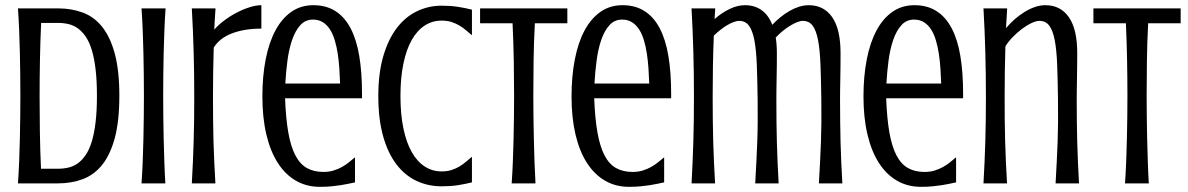

<svg xmlns="http://www.w3.org/2000/svg" viewBox="-20 -703 4553 736"><path d="M201.7 -670.9Q253.9 -670.9 297.4 -654.8Q340.8 -638.7 371.8 -599.9Q402.8 -561 420.2 -496.6Q437.5 -432.1 437.5 -335.9Q437.5 -239.3 420.2 -174.6Q402.8 -109.9 371.6 -71Q340.3 -32.2 296.9 -16.1Q253.4 0 200.7 0H48.8Q51.8 -41.5 53.5 -85.2Q55.2 -128.9 56.2 -172.1Q57.1 -215.3 57.6 -256.8Q58.1 -298.3 58.1 -335.9Q58.1 -373.5 57.6 -415Q57.1 -456.5 56.2 -499.5Q55.2 -542.5 53.5 -585.9Q51.8 -629.4 48.8 -670.9ZM137.7 -615.2Q134.3 -543 133.1 -470.9Q131.8 -398.9 131.8 -335.9Q131.8 -272.9 132.8 -200.4Q133.8 -127.9 137.2 -56.2H202.6Q223.6 -56.2 242.9 -60.8Q262.2 -65.4 278.6 -77.1Q294.9 -88.9 308.6 -109.1Q322.3 -129.4 331.8 -160.4Q341.3 -191.4 346.4 -234.6Q351.6 -277.8 351.6 -335.9Q351.6 -394 346.4 -437.3Q341.3 -480.5 331.8 -511.5Q322.3 -542.5 308.6 -562.5Q294.9 -582.5 278.6 -594.2Q262.2 -606 242.9 -610.6Q223.6 -615.2 202.6 -615.2Z M614.7 -670.9Q611.8 -629.4 610.1 -585.9Q608.4 -542.5 607.4 -499.5Q606.4 -456.5 606 -415Q605.5 -373.5 605.5 -335.9Q605.5 -298.3 606 -256.8Q606.4 -215.3 607.4 -172.1Q608.4 -128.9 609.9 -85.2Q611.3 -41.5 613.8 0H522.5Q525.4 -41.5 527.1 -85.2Q528.8 -128.9 529.8 -172.1Q530.8 -215.3 531.2 -256.8Q531.7 -298.3 531.7 -335.9Q531.7 -373.5 531.2 -415Q530.8 -456.5 529.8 -499.5Q528.8 -542.5 527.1 -585.9Q525.4 -629.4 522.5 -670.9Z M981.9 -593.3Q917.5 -593.3 869.6 -575.2Q821.8 -557.1 799.3 -520.5Q796.4 -425.8 796.4 -329.6Q796.4 -284.2 796.9 -243.2Q797.4 -202.1 798.3 -162.6Q799.3 -123 801.3 -83.3Q803.2 -43.5 805.7 0H715.3Q717.8 -43.5 719.5 -83.3Q721.2 -123 722.4 -162.6Q723.6 -202.1 724.1 -243.2Q724.6 -284.2 724.6 -329.6Q724.6 -375 724.1 -417.7Q723.6 -460.4 722.4 -502.2Q721.2 -543.9 719.5 -585.7Q717.8 -627.4 715.3 -670.9H806.2Q804.7 -647.9 803.5 -629.9Q802.2 -611.8 801.3 -589.4Q816.9 -607.4 839.6 -624.5Q862.3 -641.6 887.2 -654.5Q912.1 -667.5 937 -675.3Q961.9 -683.1 981.9 -683.1Z M1219.7 -43.9Q1241.2 -43.9 1258.5 -49.3Q1275.9 -54.7 1290.5 -62.7Q1305.2 -70.8 1317.4 -80.8Q1329.6 -90.8 1340.8 -100.1V-3.9Q1328.1 -1.5 1315.2 1.5Q1302.2 4.4 1286.4 6.8Q1270.5 9.3 1251 11.2Q1231.4 13.2 1206.1 13.2Q1154.8 13.2 1114 -10.5Q1073.2 -34.2 1044.7 -78.9Q1016.1 -123.5 1001 -187.7Q985.8 -252 985.8 -333Q985.8 -411.1 998.5 -475.8Q1011.2 -540.5 1035.9 -586.4Q1060.5 -632.3 1096.9 -657.7Q1133.3 -683.1 1181.2 -683.1Q1230.5 -683.1 1265.9 -660.4Q1301.3 -637.7 1324 -594.5Q1346.7 -551.3 1357.2 -488.3Q1367.7 -425.3 1367.7 -344.2V-326.2H1072.8Q1075.7 -248.5 1085.2 -194.8Q1094.7 -141.1 1112.3 -107.4Q1129.9 -73.7 1156.5 -58.8Q1183.1 -43.9 1219.7 -43.9ZM1283.7 -382.8Q1282.7 -411.1 1280.8 -440.4Q1278.8 -469.7 1274.7 -497.1Q1270.5 -524.4 1263.4 -548.3Q1256.3 -572.3 1245.1 -589.8Q1233.9 -607.4 1217.8 -617.7Q1201.7 -627.9 1179.7 -627.9Q1150.4 -627.9 1131.1 -606.4Q1111.8 -585 1099.9 -550.3Q1087.9 -515.6 1082 -471.7Q1076.2 -427.7 1073.7 -382.8Z M1515.1 -335Q1515.1 -264.6 1526.4 -210.7Q1537.6 -156.7 1558.3 -120.1Q1579.1 -83.5 1608.2 -64.7Q1637.2 -45.9 1672.9 -45.9Q1694.3 -45.9 1710.9 -51.3Q1727.5 -56.6 1741 -64.7Q1754.4 -72.8 1766.1 -82.8Q1777.8 -92.8 1789.1 -102.1V-3.9Q1761.7 2.9 1734.1 7.1Q1706.5 11.2 1672.9 11.2Q1620.6 11.2 1576.2 -9.8Q1531.7 -30.8 1499.3 -73.5Q1466.8 -116.2 1448.5 -181.4Q1430.2 -246.6 1430.2 -335Q1430.2 -423.3 1449.5 -488.5Q1468.8 -553.7 1501.7 -596.4Q1534.7 -639.2 1578.9 -660.2Q1623 -681.2 1672.9 -681.2Q1706.5 -681.2 1734.1 -677Q1761.7 -672.9 1789.1 -666V-567.9Q1777.8 -577.1 1766.1 -587.2Q1754.4 -597.2 1741 -605.2Q1727.5 -613.3 1710.9 -618.7Q1694.3 -624 1672.9 -624Q1637.2 -624 1608.2 -605.2Q1579.1 -586.4 1558.3 -549.8Q1537.6 -513.2 1526.4 -459.2Q1515.1 -405.3 1515.1 -335Z M1820.3 -670.9H2154.8V-613.8H2030.3Q2026.4 -542 2025.4 -470.2Q2024.4 -398.4 2024.4 -335.9Q2024.4 -298.3 2024.9 -256.8Q2025.4 -215.3 2026.4 -172.1Q2027.3 -128.9 2028.8 -85.2Q2030.3 -41.5 2032.7 0H1941.4Q1944.3 -41.5 1946 -85.2Q1947.8 -128.9 1948.7 -172.1Q1949.7 -215.3 1950.2 -256.8Q1950.7 -298.3 1950.7 -335.9Q1950.7 -398.4 1949.5 -470.2Q1948.2 -542 1944.8 -613.8H1820.3Z M2404.8 -43.9Q2426.3 -43.9 2443.6 -49.3Q2460.9 -54.7 2475.6 -62.7Q2490.2 -70.8 2502.4 -80.8Q2514.6 -90.8 2525.9 -100.1V-3.9Q2513.2 -1.5 2500.2 1.5Q2487.3 4.4 2471.4 6.8Q2455.6 9.3 2436 11.2Q2416.5 13.2 2391.1 13.2Q2339.8 13.2 2299.1 -10.5Q2258.3 -34.2 2229.7 -78.9Q2201.2 -123.5 2186 -187.7Q2170.9 -252 2170.9 -333Q2170.9 -411.1 2183.6 -475.8Q2196.3 -540.5 2220.9 -586.4Q2245.6 -632.3 2282 -657.7Q2318.4 -683.1 2366.2 -683.1Q2415.5 -683.1 2450.9 -660.4Q2486.3 -637.7 2509 -594.5Q2531.7 -551.3 2542.2 -488.3Q2552.7 -425.3 2552.7 -344.2V-326.2H2257.8Q2260.7 -248.5 2270.3 -194.8Q2279.8 -141.1 2297.4 -107.4Q2314.9 -73.7 2341.6 -58.8Q2368.2 -43.9 2404.8 -43.9ZM2468.8 -382.8Q2467.8 -411.1 2465.8 -440.4Q2463.9 -469.7 2459.7 -497.1Q2455.6 -524.4 2448.5 -548.3Q2441.4 -572.3 2430.2 -589.8Q2418.9 -607.4 2402.8 -617.7Q2386.7 -627.9 2364.7 -627.9Q2335.4 -627.9 2316.2 -606.4Q2296.9 -585 2284.9 -550.3Q2272.9 -515.6 2267.1 -471.7Q2261.2 -427.7 2258.8 -382.8Z M2884.3 -321.3Q2883.3 -397.5 2881.1 -454.3Q2878.9 -511.2 2871.8 -548.6Q2864.7 -585.9 2851.1 -604.5Q2837.4 -623 2813.5 -623Q2804.7 -623 2792.7 -618.7Q2780.8 -614.3 2767.8 -606.7Q2754.9 -599.1 2741.7 -588.6Q2728.5 -578.1 2716.3 -566.4Q2713.9 -507.3 2712.9 -449Q2711.9 -390.6 2711.9 -329.6Q2711.9 -284.2 2712.4 -243.2Q2712.9 -202.1 2713.9 -162.6Q2714.8 -123 2716.8 -83.3Q2718.8 -43.5 2721.2 0H2630.9Q2633.3 -43.5 2635 -83.3Q2636.7 -123 2637.9 -162.6Q2639.2 -202.1 2639.6 -243.2Q2640.1 -284.2 2640.1 -329.6Q2640.1 -375 2639.6 -417.7Q2639.2 -460.4 2637.9 -502.2Q2636.7 -543.9 2635 -585.7Q2633.3 -627.4 2630.9 -670.9H2721.7L2719.2 -629.9Q2745.6 -653.3 2776.1 -668.2Q2806.6 -683.1 2835.9 -683.1Q2872.6 -683.1 2899.2 -664.3Q2925.8 -645.5 2940.4 -607.9Q2955.1 -623.5 2971.9 -637.2Q2988.8 -650.9 3006.6 -661.1Q3024.4 -671.4 3043.2 -677.2Q3062 -683.1 3080.1 -683.1Q3138.2 -683.1 3170.2 -637Q3202.1 -590.8 3202.1 -499.5Q3202.1 -477.1 3201.9 -451.4Q3201.7 -425.8 3201.2 -401.1Q3200.7 -376.5 3200.4 -355.5Q3200.2 -334.5 3200.2 -321.3Q3200.2 -275.9 3200.7 -236.3Q3201.2 -196.8 3202.1 -158.7Q3203.1 -120.6 3204.8 -82Q3206.5 -43.5 3209 0H3119.1Q3121.6 -43.5 3123.5 -82Q3125.5 -120.6 3127 -158.7Q3128.4 -196.8 3128.7 -236.3Q3128.9 -275.9 3128.4 -321.3Q3127.4 -397.5 3125.2 -454.3Q3123 -511.2 3116 -548.6Q3108.9 -585.9 3095.2 -604.5Q3081.5 -623 3057.6 -623Q3047.9 -623 3035.2 -617.9Q3022.5 -612.8 3008.5 -604.2Q2994.6 -595.7 2980.2 -584Q2965.8 -572.3 2953.6 -559.1Q2958 -531.7 2958 -499.5Q2958 -477.1 2957.8 -451.4Q2957.5 -425.8 2957 -401.1Q2956.5 -376.5 2956.3 -355.5Q2956.1 -334.5 2956.1 -321.3Q2956.1 -275.9 2956.5 -236.3Q2957 -196.8 2958 -158.7Q2959 -120.6 2960.7 -82Q2962.4 -43.5 2964.8 0H2875Q2877.4 -43.5 2879.4 -82Q2881.3 -120.6 2882.8 -158.7Q2884.3 -196.8 2884.5 -236.3Q2884.8 -275.9 2884.3 -321.3Z M3523.9 -43.9Q3545.4 -43.9 3562.7 -49.3Q3580.1 -54.7 3594.7 -62.7Q3609.4 -70.8 3621.6 -80.8Q3633.8 -90.8 3645 -100.1V-3.9Q3632.3 -1.5 3619.4 1.5Q3606.4 4.4 3590.6 6.8Q3574.7 9.3 3555.2 11.2Q3535.6 13.2 3510.3 13.2Q3459 13.2 3418.2 -10.5Q3377.4 -34.2 3348.9 -78.9Q3320.3 -123.5 3305.2 -187.7Q3290 -252 3290 -333Q3290 -411.1 3302.7 -475.8Q3315.4 -540.5 3340.1 -586.4Q3364.7 -632.3 3401.1 -657.7Q3437.5 -683.1 3485.4 -683.1Q3534.7 -683.1 3570.1 -660.4Q3605.5 -637.7 3628.2 -594.5Q3650.9 -551.3 3661.4 -488.3Q3671.9 -425.3 3671.9 -344.2V-326.2H3377Q3379.9 -248.5 3389.4 -194.8Q3398.9 -141.1 3416.5 -107.4Q3434.1 -73.7 3460.7 -58.8Q3487.3 -43.9 3523.9 -43.9ZM3587.9 -382.8Q3586.9 -411.1 3585 -440.4Q3583 -469.7 3578.9 -497.1Q3574.7 -524.4 3567.6 -548.3Q3560.5 -572.3 3549.3 -589.8Q3538.1 -607.4 3522 -617.7Q3505.9 -627.9 3483.9 -627.9Q3454.6 -627.9 3435.3 -606.4Q3416 -585 3404.1 -550.3Q3392.1 -515.6 3386.2 -471.7Q3380.4 -427.7 3377.9 -382.8Z M4035.6 -321.3Q4034.7 -397.5 4032.5 -454.3Q4030.3 -511.2 4023.2 -548.6Q4016.1 -585.9 4002.4 -604.5Q3988.8 -623 3964.8 -623Q3952.1 -623 3934.3 -614.7Q3916.5 -606.4 3897.9 -592.5Q3879.4 -578.6 3862.3 -561Q3845.2 -543.5 3834 -525.4Q3831.1 -428.7 3831.1 -329.6Q3831.1 -284.2 3831.5 -243.2Q3832 -202.1 3833 -162.6Q3834 -123 3835.9 -83.3Q3837.9 -43.5 3840.3 0H3750Q3752.4 -43.5 3754.2 -83.3Q3755.9 -123 3757.1 -162.6Q3758.3 -202.1 3758.8 -243.2Q3759.3 -284.2 3759.3 -329.6Q3759.3 -375 3758.8 -417.7Q3758.3 -460.4 3757.1 -502.2Q3755.9 -543.9 3754.2 -585.7Q3752.4 -627.4 3750 -670.9H3840.8L3836.4 -595.2Q3851.1 -612.8 3869.1 -628.7Q3887.2 -644.5 3906.7 -656.7Q3926.3 -668.9 3946.8 -676Q3967.3 -683.1 3987.3 -683.1Q4045.4 -683.1 4077.4 -637Q4109.4 -590.8 4109.4 -499.5Q4109.4 -477.1 4109.1 -451.4Q4108.9 -425.8 4108.4 -401.1Q4107.9 -376.5 4107.7 -355.5Q4107.4 -334.5 4107.4 -321.3Q4107.4 -275.9 4107.9 -236.3Q4108.4 -196.8 4109.4 -158.7Q4110.4 -120.6 4112.1 -82Q4113.8 -43.5 4116.2 0H4026.4Q4028.8 -43.5 4030.8 -82Q4032.7 -120.6 4034.2 -158.7Q4035.6 -196.8 4035.9 -236.3Q4036.1 -275.9 4035.6 -321.3Z M4171.4 -670.9H4505.9V-613.8H4381.3Q4377.4 -542 4376.5 -470.2Q4375.5 -398.4 4375.5 -335.9Q4375.5 -298.3 4376 -256.8Q4376.5 -215.3 4377.4 -172.1Q4378.4 -128.9 4379.9 -85.2Q4381.3 -41.5 4383.8 0H4292.5Q4295.4 -41.5 4297.1 -85.2Q4298.8 -128.9 4299.8 -172.1Q4300.8 -215.3 4301.3 -256.8Q4301.8 -298.3 4301.8 -335.9Q4301.8 -398.4 4300.5 -470.2Q4299.3 -542 4295.9 -613.8H4171.4Z"/></svg>

Font: Crushed
Style: Regular
Weight: 400
Width: 3
Designer: Astigmatic (AOETI)
Foundry: Astigmatic (AOETI)
Version: Version 001.001